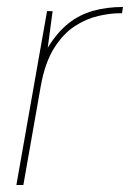

<svg xmlns="http://www.w3.org/2000/svg" viewBox="-20 -531 373 551"><path d="M27 0 115 -499H131L117 -394Q144 -438 176 -463.5Q208 -489 247.5 -500Q287 -511 333 -511L330 -493H323Q296 -493 261.5 -485Q227 -477 194 -455.5Q161 -434 135 -392.5Q109 -351 97 -284L47 0Z"/></svg>

Font: DM Sans 20pt Thin
Style: Italic
Weight: 250
Italic angle: -10°
Version: Version 4.004;gftools[0.9.30]